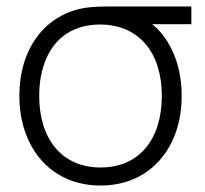

<svg xmlns="http://www.w3.org/2000/svg" viewBox="-20 -560 634 595"><path d="M291.5 15C341.5 15 385.5 3 424 -20.5C500 -68 543 -155 543 -263C543 -317.5 532.5 -365.5 511.5 -408C496 -439.5 476 -465.5 451.5 -485H573V-540H338C302 -540 269 -539.5 245.5 -536C119.5 -516 40 -409.5 40 -263C40 -209.5 50.5 -161.5 71 -119.5C112.5 -35 191 15 291.5 15ZM291.5 -41C172 -41 101.5 -129 101.5 -263C101.5 -305.5 108.5 -344 123 -377.5C151.5 -444.5 209.5 -484 289.5 -484H291.5C413 -483 481.5 -394.5 481.5 -263C481.5 -130 413 -41 291.5 -41Z"/></svg>

Font: Vela Sans Light
Style: Regular
Weight: 300
Designer: Principal design: Mikhail Sharanda - project Manrope.
Design modification: Ravid Balaliev
Foundry: Mikhail Sharanda
Version: Version 1.001